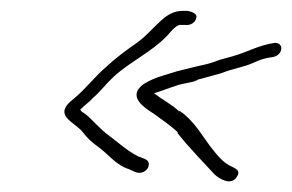

<svg xmlns="http://www.w3.org/2000/svg" viewBox="-20 -437 539 354"><path d="M116 -255C75 -224 118 -212 132 -194C143 -180 149 -175 164 -164C181 -151 195 -132 218 -125L229 -120C248 -112 263 -135 249 -143L237 -148H236C214 -159 196 -176 181 -187C165 -198 148 -219 137 -227C130 -232 131 -230 128 -235C136 -243 146 -250 152 -257L153 -258C165 -268 174 -281 189 -295C218 -322 259 -341 286 -369C290 -372 299 -386 310 -391H322C331 -390 340 -395 342 -404C344 -411 336 -415 326 -417H317C304 -417 291 -412 278 -400C258 -382 247 -367 225 -353C207 -340 191 -328 175 -313C153 -294 139 -274 116 -255ZM241 -279C217 -258 245 -239 264 -227C278 -217 295 -205 308 -193L307 -192C330 -163 354 -139 376 -115C384 -108 405 -94 416 -110C423 -120 419 -124 409 -129C390 -137 379 -153 367 -168C352 -188 337 -215 312 -232H310C296 -245 281 -252 264 -265C277 -269 295 -276 305 -279C318 -284 333 -284 343 -289H344V-290C359 -294 373 -298 388 -302C410 -311 430 -313 449 -322C462 -328 470 -330 484 -332C502 -336 504 -358 487 -358C457 -354 437 -341 408 -333L386 -327C378 -324 370 -321 362 -319L336 -313C322 -309 309 -307 298 -303L272 -295C259 -290 248 -285 241 -279ZM298 -303V-304ZM376 -115Z"/></svg>

Font: Stray Cat
Style: LtExtObl
Weight: 300
Version: Version 1.0